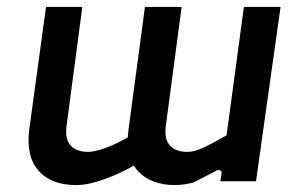

<svg xmlns="http://www.w3.org/2000/svg" viewBox="-20 -524 873 555"><path d="M200 11Q128 11 91 -31Q54 -73 65 -153L113 -504H218L172 -157Q168 -120 185 -102.5Q202 -85 235 -85Q253 -85 284.5 -96Q316 -107 367 -137L384 -56Q358 -39 325.5 -24Q293 -9 260.5 1Q228 11 200 11ZM487 11Q415 11 377.5 -31Q340 -73 352 -153L399 -504H505L459 -157Q455 -120 472 -102.5Q489 -85 522 -85Q534 -85 547 -89Q560 -93 581 -103.5Q602 -114 635 -133L685 -504H791L720 0H617L620 -21Q622 -29 616.5 -31.5Q611 -34 604 -30Q585 -20 568.5 -11.5Q552 -3 538 4Q525 7 512 9Q499 11 487 11Z"/></svg>

Font: Finlandica Medium
Style: Italic
Weight: 500
Italic angle: -8°
Designer: Niklas Ekholm, Juho Hiilivirta, Jaakko Suomalainen
Foundry: Helsinki Type Studio
Version: Version 1.063